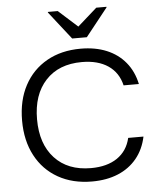

<svg xmlns="http://www.w3.org/2000/svg" viewBox="-60 -941 811 1001"><g transform="rotate(-5 346.0 -440.5)"><path d="M381.7 10Q280 10 204.2 -32.9Q128.3 -75.8 86.7 -154.2Q45 -232.5 45 -337.5Q45 -443.3 86.7 -521.2Q128.3 -599.2 204.2 -642.1Q280 -685 381.7 -685Q458.3 -685 517.5 -660.4Q576.7 -635.8 615.4 -588.8Q654.2 -541.7 668.3 -475H588.3Q572.5 -542.5 519.2 -578.8Q465.8 -615 381.7 -615Q260.8 -615 192.1 -540.8Q123.3 -466.7 123.3 -337.5Q123.3 -208.3 192.1 -134.2Q260.8 -60 381.7 -60Q465.8 -60 519.2 -96.2Q572.5 -132.5 588.3 -200H668.3Q654.2 -133.3 615.4 -86.2Q576.7 -39.2 517.5 -14.6Q458.3 10 381.7 10ZM342.5 -741.7 228.3 -887.5V-890.8H280L380 -800.8L481.7 -890.8H535V-887.5L419.2 -741.7Z"/></g></svg>

Font: Funnel Display Light
Style: Regular
Weight: 300
Designer: NORD ID, Kristian Moeller
Foundry: Dicotype
Version: Version 1.000